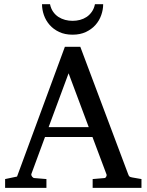

<svg xmlns="http://www.w3.org/2000/svg" viewBox="-20 -915 714 935"><path d="M314 -558.1 216.8 -295.9H412.1ZM431.2 0V-43L488.8 -47.9Q493.7 -47.9 497.1 -54.4Q500.5 -61 499 -64.9L430.2 -248H199.2L132.8 -67.9Q131.8 -64.9 132.8 -61.5Q133.8 -58.1 136.2 -54.9Q138.7 -51.8 141.6 -49.8Q144.5 -47.9 147 -47.9L206.1 -43V0H4.9V-43L63 -55.2L295.9 -687H371.1L603 -69.8Q606.4 -59.6 609.6 -56.2Q612.8 -52.7 624 -50.8L668.9 -43V0ZM482.4 -894.5Q482.4 -868.2 473.1 -841.6Q463.9 -814.9 445.1 -793.7Q426.3 -772.5 398.4 -759.3Q370.6 -746.1 333.5 -746.1Q295.9 -746.1 268.1 -759.3Q240.2 -772.5 221.7 -793.7Q203.1 -814.9 193.8 -841.6Q184.6 -868.2 184.6 -894.5H223.6Q228 -873 238.8 -857.7Q249.5 -842.3 264.6 -832.5Q279.8 -822.8 297.4 -818.1Q314.9 -813.5 333.5 -813.5Q352.1 -813.5 369.6 -818.1Q387.2 -822.8 401.9 -832.5Q416.5 -842.3 427.2 -857.7Q438 -873 442.4 -894.5Z"/></svg>

Font: Charis SIL
Style: Regular
Weight: 400
Foundry: SIL International
Version: Version 4.112